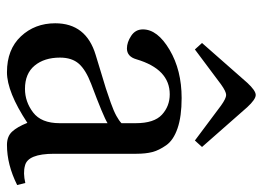

<svg xmlns="http://www.w3.org/2000/svg" viewBox="-124 -636 772 565"><g transform="rotate(90 262.5 -354.0)"><path d="M107 -562 224 -695Q247 -720 260 -720Q273 -720 296 -695L413 -562L394 -541L291 -618Q270 -633 260 -633Q250 -633 229 -618L126 -541ZM49 -130Q49 -221 142 -249Q157 -254 189.5 -263.5Q222 -273 240.5 -279Q259 -285 283 -293.5Q307 -302 321.5 -310Q336 -318 343 -325V-367Q343 -421 318 -444Q293 -467 258 -467Q184 -467 155 -369Q147 -341 123 -341Q105 -341 86 -353.5Q67 -366 67 -388Q67 -431 127 -466.5Q187 -502 269 -502Q323 -502 358 -490Q393 -478 408 -456.5Q423 -435 428 -415.5Q433 -396 433 -369V-127Q433 -49 468 -41Q489 -35 519 -42L525 -18Q465 12 407 12Q382 12 368 -3Q354 -18 342 -48Q251 12 193 12Q126 12 87.5 -29Q49 -70 49 -130ZM150 -144Q150 -98 173.5 -69.5Q197 -41 242 -41Q280 -41 311.5 -65Q343 -89 343 -143V-284Q324 -272 228 -236Q186 -220 168 -199.5Q150 -179 150 -144Z"/></g></svg>

Font: Linguistics Pro
Style: Regular
Weight: 400
Designer: Stefan Peev, Context Ltd
Foundry: Stefan Peev, Context Ltd
Version: Version 001.000